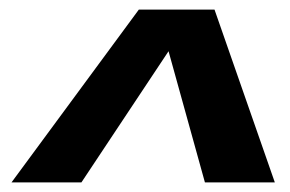

<svg xmlns="http://www.w3.org/2000/svg" viewBox="-20 -700 605 401"><path d="M270 -680H428L554 -319H408L332 -593L150 -319H4Z"/></svg>

Font: Teachers
Style: Bold Italic
Weight: 700
Designer: Alfredo Marco Pradil & Chank Diesel
Version: Version 0.009